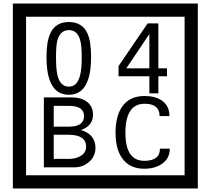

<svg xmlns="http://www.w3.org/2000/svg" viewBox="-20 -980 1195 1090"><path d="M1103 90H53V-960H1103ZM1028 15V-885H128V15ZM497 -656Q497 -442 371 -442Q244 -442 244 -656Q244 -744 265 -789Q294 -855 371 -855Q448 -855 477 -789Q497 -745 497 -656ZM444 -656Q444 -723 435 -752Q420 -809 371 -809Q322 -809 306 -752Q298 -723 298 -656Q298 -587 306 -553Q322 -488 371 -488Q419 -488 435 -554Q444 -587 444 -656ZM928 -547H879V-450H828V-547H653V-605L818 -847H879V-592H928ZM828 -592V-787L697 -592ZM522 -141Q522 -93 486.5 -61.5Q451 -30 403 -30H229V-427H388Q439 -427 471 -404Q508 -378 508 -329Q508 -266 440 -242Q522 -216 522 -141ZM457 -321Q457 -379 372 -379H285V-261H371Q457 -261 457 -321ZM469 -147Q469 -215 368 -215H285V-78H371Q408 -78 435 -93Q469 -112 469 -147ZM944 -136Q944 -80 898 -49Q858 -22 799 -22Q714 -22 672 -84Q636 -136 636 -226Q636 -317 671 -371Q713 -435 800 -435Q862 -435 899 -409Q942 -379 942 -321H886Q886 -391 801 -391Q692 -391 692 -226Q692 -67 799 -67Q888 -67 888 -136Z"/></svg>

Font: Unicode BMP Fallback SIL
Style: Regular
Weight: 400
Foundry: NRSI, SIL International
Version: Version 5.1 Based on Unicode 5.1